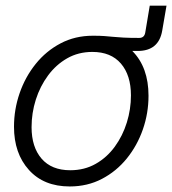

<svg xmlns="http://www.w3.org/2000/svg" viewBox="-20 -653 612 683"><path d="M228 10.3Q135.7 10.3 82.8 -48.6Q29.8 -107.4 29.8 -202.1Q29.8 -263.7 49.8 -321.5Q69.8 -379.4 106.9 -425.5Q144 -471.7 195.6 -498.8Q247.1 -525.9 310.1 -525.9Q311.5 -525.9 313 -525.9Q335.9 -525.9 351.6 -524.7Q367.2 -523.4 382.3 -522Q397.5 -520.5 418.9 -519.3Q440.4 -518.1 475.1 -518.1Q493.2 -518.1 496.6 -536.6L512.7 -632.8H572.3L557.1 -544.4Q544.9 -471.7 469.7 -471.7Q460.4 -471.7 450.7 -471.7Q508.3 -413.6 508.3 -312.5Q508.3 -250.5 488.3 -192.9Q468.3 -135.3 431.2 -89.4Q394 -43.5 342.5 -16.6Q291 10.3 228 10.3ZM230 -47.4Q280.3 -47.4 320.3 -70.1Q360.4 -92.8 388.4 -131.3Q416.5 -169.9 431.2 -217.3Q445.8 -264.6 445.8 -313.5Q445.8 -385.3 410.2 -426.8Q374.5 -468.3 308.6 -468.3Q258.8 -468.3 219 -445.6Q179.2 -422.9 150.9 -384.5Q122.6 -346.2 107.4 -298.6Q92.3 -251 92.3 -200.7Q92.3 -129.9 127.9 -88.6Q163.6 -47.4 230 -47.4Z"/></svg>

Font: Inter Display Light
Style: Italic
Weight: 300
Italic angle: -9.39999°
Designer: Rasmus Andersson
Foundry: rsms
Version: Version 4.000;git-a52131595